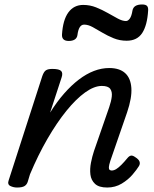

<svg xmlns="http://www.w3.org/2000/svg" viewBox="-20 -823 686 858"><path d="M459 15Q422 15 404.5 -1.5Q387 -18 384 -43Q381 -68 386.5 -96Q392 -124 400 -148L468 -344Q477 -370 479.5 -391.5Q482 -413 472.5 -426Q463 -439 435 -439Q401 -439 360.5 -410Q320 -381 277 -328Q234 -275 192 -202.5Q150 -130 114 -44L104 -11Q100 2 89.5 8.5Q79 15 56 15Q40 15 26 8Q12 1 19 -18L169 -483Q176 -503 185.5 -509Q195 -515 214 -515Q245 -515 253.5 -505.5Q262 -496 255 -476L204 -320Q234 -368 266.5 -405Q299 -442 332.5 -467.5Q366 -493 400 -506Q434 -519 468 -519Q514 -519 539 -496.5Q564 -474 567 -430Q570 -386 548 -321L473 -104Q467 -85 466.5 -76Q466 -67 470 -64Q474 -61 479 -61Q489 -61 499.5 -67.5Q510 -74 522.5 -86.5Q535 -99 549 -116Q557 -126 565 -127.5Q573 -129 584 -121Q600 -111 603.5 -101Q607 -91 601 -81Q592 -66 572.5 -43Q553 -20 524 -2.5Q495 15 459 15ZM287 -640Q256 -640 257 -668Q261 -734 285.5 -767.5Q310 -801 352 -801Q382 -801 409.5 -790Q437 -779 461.5 -765Q486 -751 506.5 -740Q527 -729 543 -729Q552 -729 560 -740Q568 -751 572 -776Q577 -803 615 -803Q631 -803 637 -796.5Q643 -790 642 -776Q638 -710 615.5 -675.5Q593 -641 546 -641Q515 -641 488 -652Q461 -663 437.5 -677Q414 -691 394 -702Q374 -713 356 -713Q344 -713 336.5 -701.5Q329 -690 326 -666Q324 -653 314 -646.5Q304 -640 287 -640Z"/></svg>

Font: Playwrite NZ
Style: Regular
Weight: 400
Designer: Veronika Burian, José Scaglione
Foundry: TypeTogether
Version: Version 1.002